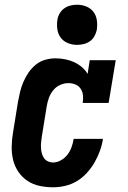

<svg xmlns="http://www.w3.org/2000/svg" viewBox="-20 -785 540 813"><path d="M205 8Q175 8 147 2Q119 -4 96 -19.5Q73 -35 57.5 -58Q42 -81 35.5 -108Q29 -135 29.5 -164.5Q30 -194 35 -223L56 -353Q60 -375 65 -396Q70 -417 79 -438Q88 -459 101 -478Q114 -497 132 -511.5Q150 -526 172 -532Q194 -538 215 -538Q235 -538 255.5 -534Q276 -530 293.5 -522Q311 -514 326 -501.5Q341 -489 351 -472L360 -530H470L440 -349H330Q333 -365 331.5 -380.5Q330 -396 322 -408.5Q314 -421 300 -427Q286 -433 270 -433Q252 -433 235 -425.5Q218 -418 206 -403.5Q194 -389 187.5 -371.5Q181 -354 178 -336L157 -206Q155 -194 154 -182.5Q153 -171 153.5 -159Q154 -147 157 -136Q160 -125 166 -116Q172 -107 182.5 -102Q193 -97 205 -97Q222 -97 238.5 -106.5Q255 -116 266 -130.5Q277 -145 283 -162Q289 -179 292 -197H416Q412 -171 403 -146Q394 -121 380.5 -97.5Q367 -74 348 -53Q329 -32 305.5 -18Q282 -4 256 2Q230 8 205 8ZM306 -595Q286 -595 267.5 -602.5Q249 -610 237.5 -625Q226 -640 223 -660Q220 -680 223 -701Q225 -715 232.5 -728Q240 -741 252 -749.5Q264 -758 278 -761.5Q292 -765 306 -765Q327 -765 345.5 -757.5Q364 -750 375.5 -735Q387 -720 390 -700Q393 -680 390 -659Q387 -645 380 -632Q373 -619 361 -610.5Q349 -602 334.5 -598.5Q320 -595 306 -595Z"/></svg>

Font: Iosevka Curly Slab XBdObl
Style: Regular
Weight: 800
Italic angle: -9°
Monospace: yes
Designer: Belleve Invis
Foundry: Belleve Invis
Version: Version 11.1.0; ttfautohint (v1.8.3)